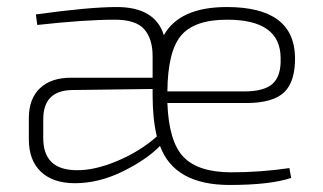

<svg xmlns="http://www.w3.org/2000/svg" viewBox="-20 -514 918 546"><path d="M680 -221H456Q460 -111 502 -67.5Q544 -24 638 -24Q721 -24 803 -36L808 -8Q748 12 633 12Q476 12 435 -99Q397 -60 329 -26.5Q261 7 193 7Q131 7 96.5 -25.5Q62 -58 62 -118V-178Q62 -233 93.5 -263Q125 -293 182 -293H414V-354Q414 -404 390 -431Q366 -458 307 -458Q221 -458 86 -443L82 -473Q234 -494 312 -494Q421 -494 446 -414Q491 -494 625 -494Q816 -494 819 -352Q820 -282 788 -251.5Q756 -221 680 -221ZM456 -254H674Q732 -254 756 -276.5Q780 -299 778 -350Q777 -458 626 -458Q533 -458 495 -413Q457 -368 456 -254ZM103 -175V-121Q103 -31 197 -30Q249 -29 314 -56.5Q379 -84 426 -126Q414 -176 414 -243V-260V-261L186 -258Q103 -257 103 -175Z"/></svg>

Font: Exo 2.0 Extra Light
Style: Regular
Weight: 250
Designer: Natanael Gama
Version: Version 1.001;PS 001.001;hotconv 1.0.70;makeotf.lib2.5.58329